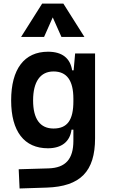

<svg xmlns="http://www.w3.org/2000/svg" viewBox="-20 -815 626 1068"><path d="M88.9 233.4 240.2 228.5C427.2 222.2 508.8 138.7 508.8 -45.9V-517.6H397.9L389.6 -423.8H381.3C370.6 -491.2 326.2 -527.3 247.1 -527.3C115.2 -527.3 42 -431.2 42 -256.3C42 -83.5 115.2 9.8 246.6 9.8C321.8 9.8 369.1 -26.4 377.9 -93.8H388.2V-30.3C387.7 68.4 346.2 118.7 250 121.6L84 126.5ZM388.2 -265.6V-251.5C388.2 -148.4 355.5 -100.1 277.8 -100.1C203.1 -100.1 164.1 -153.3 164.1 -256.3C164.1 -360.4 204.1 -417.5 277.8 -417.5C351.1 -417.5 388.2 -368.2 388.2 -265.6ZM97.2 -609.4H225.1L273.4 -718.3L321.8 -609.4H449.7L332.5 -794.9H214.4Z"/></svg>

Font: Cascadia Code NF SemiBold
Style: Regular
Weight: 600
Monospace: yes
Designer: Aaron Bell
Foundry: Saja Typeworks
Version: Version 2404.023